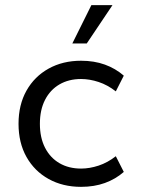

<svg xmlns="http://www.w3.org/2000/svg" viewBox="-20 -716 548 746"><path d="M295 10Q224 10 169 -20.5Q114 -51 83 -106Q52 -161 52 -235Q52 -309 83 -364Q114 -419 169 -449.5Q224 -480 295 -480Q346 -480 387.5 -465Q429 -450 461 -422L430 -361Q398 -386 363 -397.5Q328 -409 295 -409Q247 -409 211 -388Q175 -367 155 -328Q135 -289 135 -235Q135 -181 155 -142Q175 -103 211 -82Q247 -61 295 -61Q328 -61 363 -72.5Q398 -84 430 -109L461 -48Q429 -20 387.5 -5Q346 10 295 10ZM261 -547 335 -696H417L317 -547Z"/></svg>

Font: Gantari
Style: Regular
Weight: 400
Designer: Anugrah Pasau
Foundry: Lafontype
Version: Version 1.000; ttfautohint (v1.8.3)